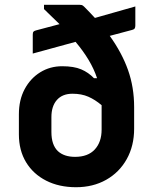

<svg xmlns="http://www.w3.org/2000/svg" viewBox="-20 -771 640 803"><path d="M240 -494Q289 -494 319.5 -481Q350 -468 373 -444H386Q373 -483 350.5 -520.5Q328 -558 296 -596L117 -547V-626Q117 -635 120 -638.5Q123 -642 131 -644L229 -670Q214 -685 197.5 -700.5Q181 -716 164 -733V-751H312Q317 -751 321.5 -750Q326 -749 332 -743Q356 -719 377 -696L546 -744V-664Q546 -657 543.5 -652.5Q541 -648 533 -646L439 -621Q490 -550 515.5 -478Q541 -406 541 -323V-233Q541 -161 510 -105.5Q479 -50 424 -19Q369 12 298 12Q227 12 173 -15.5Q119 -43 89 -92.5Q59 -142 59 -209V-293Q59 -353 83 -398Q107 -443 148 -468.5Q189 -494 240 -494ZM222 -139Q248 -115 294 -115Q348 -115 376.5 -146Q405 -177 405 -229V-323Q405 -327 405 -331Q378 -354 349.5 -366.5Q321 -379 283 -379Q241 -379 218 -353Q195 -327 195 -281V-219Q195 -165 222 -139Z"/></svg>

Font: Recursive Sn Lnr St
Style: Bold
Weight: 700
Version: Version 1.079;hotconv 1.0.112;makeotfexe 2.5.65598; ttfautoh